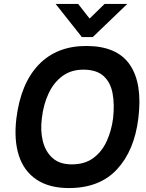

<svg xmlns="http://www.w3.org/2000/svg" viewBox="-20 -943 740 973"><path d="M395 -755 262 -923H376L434 -849L510 -923H625L450 -755ZM63 -343Q85 -520 176 -615Q267 -710 417 -710Q573 -710 638 -615Q703 -520 681 -343Q661 -180 573 -85Q485 10 329 10Q229 10 165 -33Q101 -76 75.5 -155Q50 -234 63 -343ZM344 -110Q410 -110 453.5 -142.5Q497 -175 521 -228Q545 -281 553 -343Q561 -414 550.5 -470Q540 -526 504.5 -558Q469 -590 402 -590Q341 -590 297 -558Q253 -526 226.5 -470Q200 -414 192 -343Q184 -281 197 -228Q210 -175 246 -142.5Q282 -110 344 -110Z"/></svg>

Font: Haskoy Bold
Style: Italic
Weight: 700
Designer: Ertekin Erdin
Foundry: Ertekin Erdin
Version: Version 2.000; ttfautohint (v1.8.4.7-5d5b)